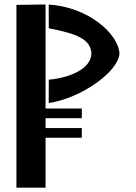

<svg xmlns="http://www.w3.org/2000/svg" viewBox="-20 -847 608 859"><path d="M198.2 -720.7C322.9 -695.8 384.2 -673.2 388.9 -609.1L388.9 -608.8L388.9 -608.4C388.4 -536.9 286.4 -498 198.2 -490.5L197.9 -386C343.4 -407.3 511.5 -527.5 514.5 -608.4C509.5 -694.8 376.2 -815.6 197.9 -826.6ZM53.5 -825.1V-7.5H183.8V-230.7H346V-274H183.8V-318.2H346V-361.5H183.8V-826.9Z"/></svg>

Font: Stormning
Style: Light
Weight: 400
Designer: Robert Jablonski, Mew Too
Foundry: Cannot Into Space Fonts
Version: Version 0.90